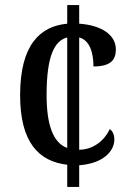

<svg xmlns="http://www.w3.org/2000/svg" viewBox="-20 -734 520 754"><path d="M244 -87V0H291V-85C385 -92 429 -140 429 -186C429 -204 423 -219 411 -227C392 -185 348 -146 291 -146V-587C332 -576 347 -528 347 -473C415 -473 435 -499 435 -540C435 -598 377 -635 291 -641V-714H244V-641C138 -631 59 -559 59 -360C59 -175 132 -100 244 -87ZM244 -587V-153C188 -173 163 -245 163 -361C163 -515 194 -574 244 -587Z"/></svg>

Font: Noto Serif Myanmar Condensed Medium
Style: Regular
Weight: 500
Width: 3
Designer: Ben Mitchell and the Monotype Design Team
Foundry: Monotype Imaging Inc.
Version: Version 2.106